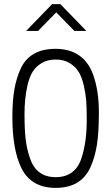

<svg xmlns="http://www.w3.org/2000/svg" viewBox="-20 -902 540 932"><path d="M107 -752 233 -882H273L399 -752H341L253 -842L165 -752ZM40 -334Q40 -412 50 -469Q60 -526 82 -572Q127 -665 250 -665Q390 -664 434 -534Q460 -459 460 -357.5Q460 -256 450 -196Q440 -136 418 -88Q372 10 250 10Q130 10 83 -88Q40 -177 40 -334ZM401 -326Q401 -380 398.5 -413Q396 -446 387 -486Q378 -526 362.5 -552Q347 -578 318.5 -595.5Q290 -613 250 -613Q210 -613 181.5 -595.5Q153 -578 137.5 -552Q122 -526 113 -486Q99 -424 99 -348.5Q99 -273 104.5 -226.5Q110 -180 125 -135Q156 -42 250 -42Q346 -42 376 -136Q402 -216 401 -326Z"/></svg>

Font: TypoPRO Lekton
Style: Regular
Weight: 400
Monospace: yes
Designer: Paolo Mazzetti, Luciano Perondi, Raffaele Flato, Elena Papassissa, Emilio Macchia, Michela Povoleri, Tobias Seemiller, R
Version: Version 34.000